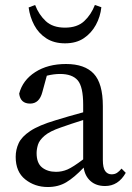

<svg xmlns="http://www.w3.org/2000/svg" viewBox="-20 -738 532 771"><path d="M402 9Q366 9 343.5 -11Q321 -31 316 -65Q278 -25 246 -6Q214 13 172 13Q120 13 81.5 -17.5Q43 -48 43 -108Q43 -137 55 -163Q67 -189 101.5 -212Q136 -235 203 -255Q229 -263 256.5 -271Q284 -279 314 -287V-317Q314 -390 292 -415.5Q270 -441 221 -441Q196 -441 168 -434L150 -368Q138 -322 101 -322Q62 -322 57 -362Q71 -416 121.5 -448.5Q172 -481 245 -481Q320 -481 356.5 -442Q393 -403 393 -312V-96Q393 -64 402.5 -51Q412 -38 428 -38Q441 -38 450 -44Q459 -50 468 -61L485 -44Q455 9 402 9ZM127 -123Q127 -83 149 -65.5Q171 -48 205 -48Q229 -48 251 -57.5Q273 -67 314 -98V-256Q263 -240 224 -226Q180 -211 159 -193Q138 -175 132.5 -157Q127 -139 127 -123ZM95 -708 121 -718Q136 -679 164 -653Q192 -627 241 -627Q290 -627 318 -653Q346 -679 361 -718L387 -709Q383 -671 365 -638Q347 -605 316.5 -584.5Q286 -564 241 -564Q197 -564 166 -584Q135 -604 117.5 -637Q100 -670 95 -708Z"/></svg>

Font: Source Serif 4 Subhead
Style: Regular
Weight: 400
Designer: Frank Grießhammer
Foundry: Adobe Systems Incorporated
Version: Version 4.004;hotconv 1.0.117;makeotfexe 2.5.65602